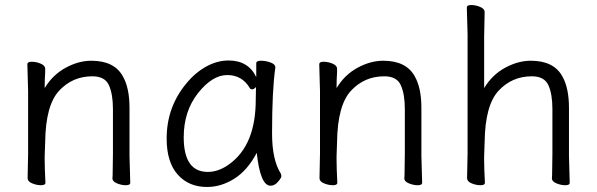

<svg xmlns="http://www.w3.org/2000/svg" viewBox="-20 -727 2379 765"><path d="M496 -105 499 1Q499 11 481.5 11Q464 11 446 3.5Q428 -4 428 -16V-17Q429 -25 429 -44L430 -115V-293Q430 -352 414 -387.5Q398 -423 348 -423Q269 -423 215.5 -365.5Q162 -308 160 -162Q159 -129 158 -105V-89Q158 -59 161 1Q161 11 143.5 11Q126 11 108 3.5Q90 -4 90 -17L92 -115V-364L89 -471Q89 -481 106.5 -481Q124 -481 142 -473.5Q160 -466 160 -453V-439Q158 -411 158 -376Q190 -429 241.5 -457Q293 -485 344 -485Q436 -485 470 -422Q496 -376 496 -297Z M712 -180Q712 -42 808 -42Q852 -42 895 -74Q999 -150 999 -330Q999 -355 1000 -380Q991 -371 985 -371Q979 -371 976 -375Q945 -428 885.5 -428Q826 -428 769 -356Q712 -284 712 -180ZM1058 13Q1017 13 1003 -118Q966 -48 913.5 -15Q861 18 805 18Q732 18 688 -31.5Q644 -81 644 -175Q644 -300 722 -394Q757 -437 801 -461.5Q845 -486 891 -486Q969 -486 1001 -420V-475Q1001 -485 1020 -485Q1039 -485 1058 -478Q1077 -471 1077 -459V-457Q1064 -368 1064 -195Q1064 -90 1099 -35Q1101 -31 1101 -24.5Q1101 -18 1087.5 -2.5Q1074 13 1058 13Z M1659 -105 1662 1Q1662 11 1644.5 11Q1627 11 1609 3.5Q1591 -4 1591 -16V-17Q1592 -25 1592 -44L1593 -115V-293Q1593 -352 1577 -387.5Q1561 -423 1511 -423Q1432 -423 1378.5 -365.5Q1325 -308 1323 -162Q1322 -129 1321 -105V-89Q1321 -59 1324 1Q1324 11 1306.5 11Q1289 11 1271 3.5Q1253 -4 1253 -17L1255 -115V-364L1252 -471Q1252 -481 1269.5 -481Q1287 -481 1305 -473.5Q1323 -466 1323 -453V-439Q1321 -411 1321 -376Q1353 -429 1404.5 -457Q1456 -485 1507 -485Q1599 -485 1633 -422Q1659 -376 1659 -297Z M2247 -105 2250 1Q2250 11 2232.5 11Q2215 11 2197 3.5Q2179 -4 2179 -16V-17Q2180 -25 2180 -44L2181 -115V-293Q2181 -352 2165 -387.5Q2149 -423 2099 -423Q2020 -423 1966.5 -365.5Q1913 -308 1911 -162Q1910 -129 1909 -105V-89Q1909 -59 1912 1Q1912 11 1894.5 11Q1877 11 1859 3.5Q1841 -4 1841 -17L1843 -115V-590L1840 -697Q1840 -707 1857.5 -707Q1875 -707 1893 -699.5Q1911 -692 1911 -679L1909 -580V-376Q1941 -429 1992.5 -457Q2044 -485 2095 -485Q2187 -485 2221 -422Q2247 -376 2247 -297Z"/></svg>

Font: LXGW WenKai Lite
Style: Regular
Weight: 400
Designer: LXGW / Fontworks Inc.
Foundry: LXGW / Fontworks Inc.
Version: Version 1.511; March 25, 2025